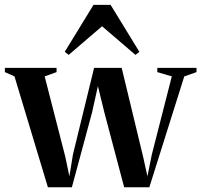

<svg xmlns="http://www.w3.org/2000/svg" viewBox="-32 -788 846 808"><path d="M-11.5 -484.5V-502.5H206V-484.5L156 -466.5L242.5 -129.5L260 -46L275 -138L364 -502.5H480L570 -129.5L588.5 -46L607 -138L691 -466.5L630 -484.5V-502.5H795V-484.5L743.5 -466.5L596.5 0H490.5L407 -315.5L380 -425.5L355.5 -315L270.5 0H169.5L29 -466.5ZM257 -557 240.5 -570 361.5 -767.5H433.5L554.5 -570L538 -557L397.5 -677.5Z"/></svg>

Font: Merriweather 144pt SemiBold
Style: Regular
Weight: 600
Version: Version 2.100